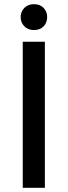

<svg xmlns="http://www.w3.org/2000/svg" viewBox="-20 -900 324 920"><path d="M89 0V-700H195V0ZM143 -756Q114 -756 96.5 -774Q79 -792 79 -818Q79 -844 96.5 -862Q114 -880 143 -880Q172 -880 189 -862Q206 -844 206 -818Q206 -792 189 -774Q172 -756 143 -756Z"/></svg>

Font: REM
Style: Regular
Weight: 400
Designer: Octavio Pardo
Foundry: Ashler Design
Version: Version 1.005;gftools[0.9.28]